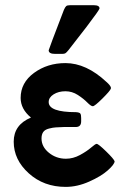

<svg xmlns="http://www.w3.org/2000/svg" viewBox="-20 -714 513 745"><path d="M33.2 -164.1Q33.2 -230 100.1 -257.8Q60.1 -291 60.1 -334Q60.1 -393.1 112.1 -431.2Q164.1 -469.2 233.9 -469.2Q314.9 -469.2 393.1 -396Q407.2 -383.8 410.2 -375V-370.1Q407.2 -361.3 377.2 -331.5Q347.2 -301.8 340.1 -301.8Q333 -301.8 318.6 -316.4Q304.2 -331.1 282 -345.5Q259.8 -359.9 233.9 -359.9Q207 -359.9 188 -347.9Q168.9 -335.9 168.9 -317.9Q168.9 -278.8 274.9 -278.8Q289.1 -277.8 292 -272.9Q294.9 -268.1 294.9 -255.9Q294.9 -253.9 294.9 -252.9V-243.2Q294.9 -222.2 275.9 -221.2H229Q207 -220.2 196.5 -219.7Q186 -219.2 169.9 -215.1Q153.8 -210.9 147.5 -201.4Q141.1 -191.9 141.1 -176.8Q141.1 -144.5 169.7 -121.3Q198.2 -98.1 235.8 -98.1Q263.7 -98.1 290.3 -112.5Q316.9 -127 333.5 -141.4Q350.1 -155.8 355 -155.8Q361.8 -155.8 391.8 -126.5Q421.9 -97.2 424.8 -87.9Q423.8 -75.7 397.9 -52.7Q372.1 -29.8 325.9 -9.3Q279.8 11.2 234.9 11.2Q149.9 11.2 91.6 -41.5Q33.2 -94.2 33.2 -164.1ZM168.9 -519Q168.9 -522 228 -675.8Q232.9 -687 237.1 -690.4Q241.2 -693.8 252 -693.8H344.2Q366.2 -693.8 366.2 -681.2Q366.2 -676.3 315.9 -609.9Q275.9 -559.1 246.1 -520Q238.3 -510.3 234.1 -507.6Q230 -504.9 221.2 -504.9H193.8Q168.9 -504.9 168.9 -519Z"/></svg>

Font: CMU Sans Serif
Style: Bold
Weight: 700
Version: Version 0.7.0